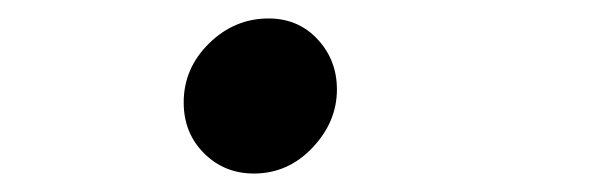

<svg xmlns="http://www.w3.org/2000/svg" viewBox="-20 -178 640 208"><path d="M255 10Q223 10 201 -12Q179 -34 179 -67Q179 -104 206.5 -131Q234 -158 271 -158Q303 -158 324 -135.5Q345 -113 345 -81Q345 -46 318.5 -18Q292 10 255 10Z"/></svg>

Font: Red Hat Mono Medium
Style: Italic
Weight: 500
Italic angle: -12°
Monospace: yes
Designer: Pentagram, MCKL
Foundry: Pentagram, MCKL
Version: Version 1.023; ttfautohint (v1.8.3)